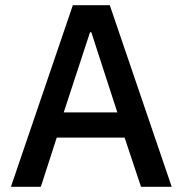

<svg xmlns="http://www.w3.org/2000/svg" viewBox="-20 -718 702 738"><path d="M640 0 402 -698H260L22 0H137L198 -189H459L522 0ZM431 -286H225L326 -594H331Z"/></svg>

Font: IBMKR Medm
Style: Regular
Weight: 500
Designer: Mike Abbink; Paul van der Laan; Pieter van Rosmalen; Wujin Sim; Chorong Kim; Dohee Lee;
Foundry: Sandoll Inc.
Version: Version 1.002